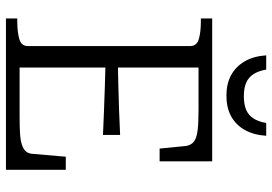

<svg xmlns="http://www.w3.org/2000/svg" viewBox="-158 -778 936 661"><g transform="rotate(90 310.5 -448.0)"><path d="M565 -206V0H44V-39H54Q91 -39 115 -46Q139 -53 139 -75V-635Q139 -657 115 -664Q91 -671 54 -671H44V-710H536V-529H492L483 -620Q480 -638 467.5 -647.5Q455 -657 428 -660Q401 -663 358 -663H213V-47H385Q417 -47 440.5 -48.5Q464 -50 479 -55Q494 -60 501.5 -68.5Q509 -77 510 -90L520 -206ZM188 -385Q234 -386 277 -387Q320 -388 362 -389.5Q404 -391 445 -393V-334Q404 -336 362 -337.5Q320 -339 277 -340.5Q234 -342 188 -343ZM310 -759Q351 -759 380.5 -775Q410 -791 427.5 -821.5Q445 -852 448 -896H404Q399 -868 387.5 -851Q376 -834 357.5 -826.5Q339 -819 312 -819Q285 -819 266.5 -826.5Q248 -834 236.5 -851Q225 -868 220 -896H171Q174 -852 192 -821.5Q210 -791 239.5 -775Q269 -759 310 -759Z"/></g></svg>

Font: Roboto Serif 36pt Light
Style: Regular
Weight: 300
Designer: Greg Gazdowicz
Foundry: Commercial Type
Version: Version 1.008